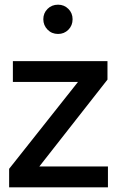

<svg xmlns="http://www.w3.org/2000/svg" viewBox="-20 -800 500 820"><path d="M19 -79 313 -450H35V-539H439V-460L148 -89H441V0H19ZM165 -718Q165 -744 183 -762Q201 -780 228 -780Q254 -780 272 -762Q290 -744 290 -718Q290 -691 272 -673Q254 -655 228 -655Q201 -655 183 -673.5Q165 -692 165 -718Z"/></svg>

Font: Eudoxus Sans Medium
Style: Regular
Weight: 500
Designer: Stijn de Vries
Foundry: tokotype
Version: Version 2.005